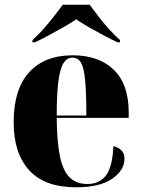

<svg xmlns="http://www.w3.org/2000/svg" viewBox="-20 -786 602 816"><path d="M303 10Q170 10 104 -62.5Q38 -135 38 -266Q38 -407 104 -479Q170 -551 289 -551Q400 -551 463.5 -489.5Q527 -428 527 -309V-285H221Q222 -182 235 -120.5Q248 -59 276.5 -31.5Q305 -4 351 -4Q403 -4 430.5 -40.5Q458 -77 462 -165Q483 -160 496 -147Q509 -134 509 -112Q509 -62 456.5 -26Q404 10 303 10ZM347 -295Q347 -390 342 -443.5Q337 -497 324.5 -519Q312 -541 288 -541Q265 -541 250.5 -519Q236 -497 228.5 -443.5Q221 -390 221 -295ZM118 -616Q140 -635 163.5 -661.5Q187 -688 209 -716Q231 -744 247 -766H361Q377 -744 398.5 -716Q420 -688 444 -661.5Q468 -635 490 -616V-606H480Q454 -618 421 -635.5Q388 -653 356.5 -671Q325 -689 304 -704Q282 -689 250.5 -671Q219 -653 186.5 -635.5Q154 -618 128 -606H118Z"/></svg>

Font: Noto Serif Display SemiCondensed Black
Style: Regular
Weight: 900
Width: 4
Designer: Monotype Design Team
Foundry: Monotype Imaging Inc.
Version: Version 2.009